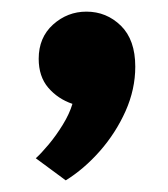

<svg xmlns="http://www.w3.org/2000/svg" viewBox="-20 -169 289 330"><path d="M93 141 41.5 103Q50.5 95 63.5 79.5Q76.5 64 88 45.2Q99.5 26.5 104.5 9.5Q79.5 1 63 -18.2Q46.5 -37.5 46.5 -68Q46.5 -104.5 71.2 -126.8Q96 -149 128.5 -149Q163 -149 187.8 -124.8Q212.5 -100.5 212.5 -54.5Q212.5 -15.5 195.8 22Q179 59.5 151.8 90.5Q124.5 121.5 93 141Z"/></svg>

Font: Overpass
Style: Bold
Weight: 700
Designer: Delve Withrington, Dave Bailey, Thomas Jockin
Foundry: Delve Fonts LLC
Version: Version 4.000; ttfautohint (v1.8.3)